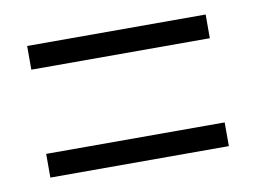

<svg xmlns="http://www.w3.org/2000/svg" viewBox="-43 -540 500 375"><g transform="rotate(-10 207.5 -352.5)"><path d="M30 -436H384V-483H30ZM30 -222H384V-269H30Z"/></g></svg>

Font: Noto Sans Gujarati ExtraCondensed Light
Style: Regular
Weight: 300
Width: 2
Designer: Jelle Bosma - Monotype Design Team, Universal Thirst
Foundry: Monotype Imaging Inc.
Version: Version 2.106